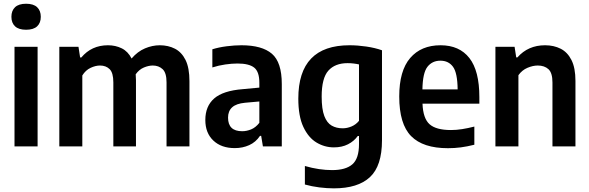

<svg xmlns="http://www.w3.org/2000/svg" viewBox="-20 -802 3228 1052"><path d="M59.5 0V-545.5H186V0ZM123 -639Q82.5 -639 62.5 -657.8Q42.5 -676.5 42.5 -710Q42.5 -743.5 62.5 -762.5Q82.5 -781.5 123 -781.5Q163.5 -781.5 183.5 -762.5Q203.5 -743.5 203.5 -710Q203.5 -676.5 183.5 -657.8Q163.5 -639 123 -639Z M305 0V-545.5H410L419 -487H425.5Q481.5 -554 571.5 -554Q613 -554 647 -537.2Q681 -520.5 701 -481.5Q734 -520 774.5 -537Q815 -554 855.5 -554Q902 -554 938.8 -535Q975.5 -516 996.8 -473Q1018 -430 1018 -357V0H892.5V-350.5Q892.5 -403 871 -423Q849.5 -443 817 -443Q794.5 -443 768.5 -432.2Q742.5 -421.5 723.5 -395Q725 -379.5 725 -362.5V0H601V-350.5Q601 -403 580.8 -423Q560.5 -443 528 -443Q503.5 -443 476.2 -430.2Q449 -417.5 431 -388.5V0Z M1266.5 9.5Q1192.5 9.5 1148.8 -32Q1105 -73.5 1105 -144.5Q1105 -220 1153.5 -262.5Q1202 -305 1310 -313.5L1401 -322V-348.5Q1401 -409 1372.8 -431.5Q1344.5 -454 1281 -454Q1251 -454 1214.5 -448.8Q1178 -443.5 1143.5 -432.5V-532Q1179 -543 1222 -548.5Q1265 -554 1303 -554Q1415.5 -554 1469.8 -507.5Q1524 -461 1524 -341.5V0H1420.5L1411 -57.5H1404.5Q1381.5 -23 1345.5 -6.8Q1309.5 9.5 1266.5 9.5ZM1229.5 -157.5Q1229.5 -83 1307 -83Q1331 -83 1355.8 -93Q1380.5 -103 1401 -129V-246L1322.5 -239Q1274.5 -234.5 1252 -214Q1229.5 -193.5 1229.5 -157.5Z M1809 230Q1772 230 1730 224.8Q1688 219.5 1650.5 209V107.5Q1690 119 1727.5 124.5Q1765 130 1799.5 130Q1874.5 130 1910.8 98.2Q1947 66.5 1947 -12V-57H1940.5Q1920 -28.5 1886.8 -11.5Q1853.5 5.5 1809.5 5.5Q1758.5 5.5 1714 -21.2Q1669.5 -48 1642 -106.8Q1614.5 -165.5 1614.5 -262Q1614.5 -554 1895 -554Q1939.5 -554 1987.2 -547Q2035 -540 2073 -526.5V-33.5Q2073 107 2007 168.5Q1941 230 1809 230ZM1857.5 -99Q1882 -99 1906.2 -109.2Q1930.5 -119.5 1947 -140V-449Q1934.5 -452 1917.8 -454Q1901 -456 1884.5 -456Q1816 -456 1779.2 -415Q1742.5 -374 1742.5 -273Q1742.5 -204 1757 -166.2Q1771.5 -128.5 1797.2 -113.8Q1823 -99 1857.5 -99Z M2434.5 10Q2298 10 2232.8 -56Q2167.5 -122 2167.5 -273.5Q2167.5 -414.5 2227.5 -484.2Q2287.5 -554 2394 -554Q2497 -554 2551.8 -484Q2606.5 -414 2606.5 -270V-234H2295Q2298 -153 2333.8 -121.2Q2369.5 -89.5 2451 -89.5Q2480.5 -89.5 2512.2 -94.5Q2544 -99.5 2579 -108.5V-9Q2539.5 1 2504.8 5.5Q2470 10 2434.5 10ZM2393 -469.5Q2348.5 -469.5 2322.2 -436.2Q2296 -403 2294.5 -312H2487.5Q2486.5 -403 2462 -436.2Q2437.5 -469.5 2393 -469.5Z M2694.5 0V-545.5H2799.5L2808.5 -487.5H2815Q2873.5 -554 2966.5 -554Q3014.5 -554 3052 -535Q3089.5 -516 3111.2 -473Q3133 -430 3133 -358.5V0H3007V-350Q3007 -403 2985 -423Q2963 -443 2926.5 -443Q2900 -443 2870.2 -430.5Q2840.5 -418 2820.5 -390V0Z"/></svg>

Font: Encode Sans SemiCondensed SemiCondensed SemiBold
Style: Regular
Weight: 600
Width: 4
Designer: Multiple Designers
Foundry: Impallari Type
Version: Version 3.000; ttfautohint (v1.8.3) -l 8 -r 50 -G 200 -x 14 